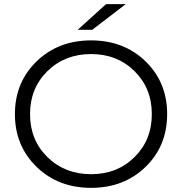

<svg xmlns="http://www.w3.org/2000/svg" viewBox="-20 -901 879 927"><path d="M355 -757 492 -881H587L425 -757ZM420 6Q261 6 156.5 -95.5Q52 -197 52 -350Q52 -503 156.5 -604.5Q261 -706 420 -706Q578 -706 682.5 -605Q787 -504 787 -350Q787 -196 682.5 -95Q578 6 420 6ZM420 -60Q546 -60 629.5 -142.5Q713 -225 713 -350Q713 -475 629.5 -557.5Q546 -640 420 -640Q293 -640 209 -557.5Q125 -475 125 -350Q125 -225 209 -142.5Q293 -60 420 -60Z"/></svg>

Font: Montserrat Alternates
Style: Regular
Weight: 400
Designer: Julieta Ulanovsky
Foundry: Julieta Ulanovsky
Version: Version 7.200;PS 007.200;hotconv 1.0.88;makeotf.lib2.5.64775